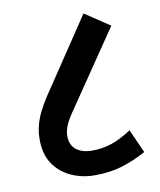

<svg xmlns="http://www.w3.org/2000/svg" viewBox="-74 -692 627 752"><g transform="rotate(-10 239.0 -316.0)"><path d="M242 0Q194 0 151 -19Q108 -38 81 -76.5Q54 -115 54 -176Q54 -221 71.5 -263.5Q89 -306 131 -366L309 -632L408 -566L210 -275Q183 -237 173 -214Q163 -191 163 -170Q163 -134 186.5 -115.5Q210 -97 249 -97Q290 -97 326.5 -109Q363 -121 407 -150L449 -56Q401 -30 353 -15Q305 0 242 0Z"/></g></svg>

Font: Noto Sans Condensed SemiBold
Style: Regular
Weight: 600
Width: 3
Designer: Monotype Design Team
Foundry: Monotype Imaging Inc.
Version: Version 2.013; ttfautohint (v1.8.4.7-5d5b)